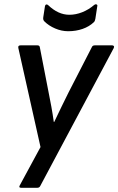

<svg xmlns="http://www.w3.org/2000/svg" viewBox="-20 -705 561 910"><path d="M80 185Q67 185 74 173L172 -8L67 -477Q64 -490 77 -490H158Q168 -490 169 -480L210 -269Q217 -235 223.5 -199Q230 -163 235 -127H237Q254 -163 271 -198Q288 -233 305 -267L415 -481Q417 -486 420.5 -488Q424 -490 429 -490H512Q517 -490 519.5 -486.5Q522 -483 519 -477L171 176Q167 185 157 185ZM303 -557Q272 -557 241.5 -570Q211 -583 190 -604Q187 -607 185.5 -611.5Q184 -616 185 -623L193 -675Q194 -682 199 -683.5Q204 -685 209 -680Q232 -658 257 -646.5Q282 -635 309 -635Q339 -635 369.5 -647Q400 -659 427 -682Q432 -686 437.5 -684Q443 -682 441 -675L432 -616Q431 -611 429.5 -607Q428 -603 425 -600Q403 -579 371.5 -568Q340 -557 303 -557Z"/></svg>

Font: Sofia Sans SemiBold
Style: Italic
Weight: 600
Italic angle: -9°
Designer: Botio Nikoltchev, Ani Petrova
Foundry: lettersoup
Version: Version 4.100-B